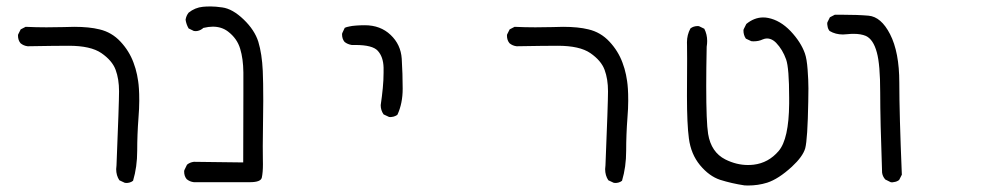

<svg xmlns="http://www.w3.org/2000/svg" viewBox="-20 -450 3040 589"><path d="M64.9 -308.1Q150.4 -309.6 190.9 -309.6Q258.3 -309.6 291 -287.1Q324.2 -264.2 334.7 -235.8Q345.2 -207.5 345.2 -169.9Q345.2 -133.8 337.4 57.1Q336.4 66.4 336.4 68.8Q336.4 88.4 346.2 103L362.8 110.8Q364.7 111.3 368.4 111.3Q372.1 111.3 377.7 109.9Q383.3 108.4 388.2 104.5Q400.9 62 400.9 12.7Q400.9 -36.6 404.8 -88.4Q407.2 -117.7 407.2 -140.6Q407.2 -163.6 406.2 -177.5Q405.3 -191.4 403.8 -201.2Q402.3 -210.9 400.4 -220.7Q396.5 -239.7 389.6 -257.8Q376.5 -293.5 349.6 -322.3Q322.8 -351.1 285.2 -359.9Q253.9 -367.7 207.5 -367.7Q195.8 -367.7 174.6 -366.9Q153.3 -366.2 122.3 -366.2Q91.3 -366.2 58.6 -367.7L43.5 -359.9L35.6 -344.2Q35.2 -342.3 35.2 -340.8Q35.2 -326.7 43 -317.4Q52.2 -309.6 64.9 -308.1Z M746.6 108.9Q780.3 108.9 783.2 94.7Q786.6 79.1 786.6 53.7Q786.6 47.9 786.4 37.8Q786.1 27.8 786.1 -1.5Q786.1 -30.8 786.9 -76.2Q787.6 -121.6 787.6 -141.1Q787.6 -199.7 786.1 -232.4Q783.7 -284.7 772.5 -321.8Q761.2 -357.9 727.3 -390.4Q693.4 -422.9 662.1 -427.2Q641.1 -430.2 626.7 -430.2Q612.3 -430.2 602.5 -429.2Q578.1 -426.8 558.6 -411.1Q551.3 -401.9 549.3 -389.6Q551.3 -375.5 558.6 -362.8L574.7 -355Q576.7 -354.5 580.8 -354.5Q585 -354.5 590.8 -356.4Q596.7 -358.4 602.1 -362.8L603.5 -364.3Q620.1 -368.2 632.8 -368.2Q659.7 -368.2 679.2 -353.5Q707.5 -332 716.8 -300.3Q726.1 -270 726.6 -228Q726.6 -214.4 726.6 -163.1Q726.6 -111.8 726.1 48.3L574.7 46.4Q562.5 47.9 553.7 55.2L545.4 72.3Q544.9 74.2 544.9 76.2Q544.9 90.3 552.7 99.6Q562 107.4 574.7 108.9Z M1173.3 -91.3Q1175.3 -90.8 1177.2 -90.8Q1179.2 -90.8 1182.1 -91.3Q1188 -91.8 1193.4 -94.5Q1198.7 -97.2 1199.2 -98.1Q1215.3 -132.8 1215.3 -178Q1215.3 -223.1 1212.4 -270Q1209.5 -313.5 1178.2 -343Q1147 -372.6 1099.1 -372.6Q1085.4 -372.6 1072.3 -371.6Q1059.1 -370.6 1053.2 -369.1Q1042.5 -367.2 1037.6 -364.7L1029.8 -348.1Q1029.3 -346.2 1029.3 -344.7Q1029.3 -330.6 1037.1 -321.3Q1046.4 -314 1059.1 -312Q1064.9 -312 1070.3 -312Q1122.6 -312 1138.7 -294.4Q1155.8 -275.9 1156.7 -242.7Q1156.7 -234.9 1156.7 -227.1Q1156.7 -204.6 1154.3 -179.7Q1151.9 -154.8 1147.9 -127.4Q1147.9 -111.8 1156.7 -99.1Z M1564.9 -308.1Q1650.4 -309.6 1690.9 -309.6Q1758.3 -309.6 1791 -287.1Q1824.2 -264.2 1834.7 -235.8Q1845.2 -207.5 1845.2 -169.9Q1845.2 -133.8 1837.4 57.1Q1836.4 66.4 1836.4 68.8Q1836.4 88.4 1846.2 103L1862.8 110.8Q1864.7 111.3 1868.4 111.3Q1872.1 111.3 1877.7 109.9Q1883.3 108.4 1888.2 104.5Q1900.9 62 1900.9 12.7Q1900.9 -36.6 1904.8 -88.4Q1907.2 -117.7 1907.2 -140.6Q1907.2 -163.6 1906.2 -177.5Q1905.3 -191.4 1903.8 -201.2Q1902.3 -210.9 1900.4 -220.7Q1896.5 -239.7 1889.6 -257.8Q1876.5 -293.5 1849.6 -322.3Q1822.8 -351.1 1785.2 -359.9Q1753.9 -367.7 1707.5 -367.7Q1695.8 -367.7 1674.6 -366.9Q1653.3 -366.2 1622.3 -366.2Q1591.3 -366.2 1558.6 -367.7L1543.5 -359.9L1535.6 -344.2Q1535.2 -342.3 1535.2 -340.8Q1535.2 -326.7 1543 -317.4Q1552.2 -309.6 1564.9 -308.1Z M2087.9 -268.6 2087.4 -155.8Q2087.4 -69.3 2093.3 -25.4Q2099.6 22.9 2127.4 56.6Q2155.3 90.3 2189 101.6Q2224.6 112.8 2263.7 118.7Q2269 119.1 2274.4 119.1Q2305.7 119.1 2333.5 110.4Q2368.2 99.1 2409.2 61.5Q2442.9 30.3 2450.2 4.9Q2457.5 -23.4 2459.5 -137.7Q2460 -152.8 2460 -178.5Q2460 -204.1 2457.5 -236.8Q2455.1 -269.5 2449.2 -286.1Q2437 -320.8 2405.3 -354.5Q2373.5 -387.7 2336.4 -395Q2328.6 -396.5 2321.3 -396.5Q2293.9 -396.5 2269.5 -376.5L2261.2 -359.9Q2260.7 -357.9 2260.7 -356.4Q2260.7 -342.3 2268.1 -331.5L2284.7 -323.7Q2288.1 -323.2 2291.5 -323.2Q2307.6 -323.2 2319.8 -329.1Q2326.7 -332 2332.8 -332Q2338.9 -332 2343.8 -330.1Q2352.5 -327.1 2360.8 -318.8Q2380.9 -297.9 2391.6 -267.6Q2400.9 -241.2 2400.9 -149.9Q2400.9 -141.1 2400.9 -131.8Q2399.9 -23.4 2368.7 13.2Q2337.4 49.8 2292 55.2Q2283.2 56.2 2274.4 56.2Q2239.3 56.2 2205.1 39.1Q2161.6 17.1 2152.3 -39.1Q2146.5 -75.2 2146.5 -186Q2146.5 -237.8 2147.9 -306.6Q2149.4 -315.9 2149.4 -324.2Q2149.4 -344.7 2140.6 -361.8L2124.5 -369.6Q2122.6 -370.1 2121.1 -370.1Q2107.4 -370.1 2098.1 -362.8Q2087.4 -343.3 2087.4 -320.3Q2087.4 -318.4 2087.6 -310.3Q2087.9 -302.2 2087.9 -268.6Z M2712.4 108.9Q2714.4 109.4 2716.8 109.4Q2719.2 109.4 2723.1 108.4Q2731.4 107.4 2738.3 102.1L2746.6 85.9Q2738.8 -101.1 2738.8 -196.3Q2738.8 -290 2710.4 -345.2Q2683.1 -398.4 2644.5 -401.9Q2610.8 -404.8 2563.5 -404.8Q2552.7 -404.8 2541 -404.8L2525.9 -397L2518.1 -381.3Q2517.6 -379.4 2517.6 -376.7Q2517.6 -374 2518.6 -370.1Q2519.5 -361.8 2524.9 -355Q2543 -344.2 2565.9 -344.2Q2571.8 -344.2 2580.3 -345.2Q2588.9 -346.2 2598.6 -346.2Q2621.1 -346.2 2636.2 -339.8Q2659.2 -329.1 2669.9 -289.1Q2680.2 -252 2680.2 -166.7Q2680.2 -81.5 2686 79.6Q2687.5 91.3 2695.8 100.6Z"/></svg>

Font: NaikaiFont
Style: Light
Weight: 300
Version: Version 1.89